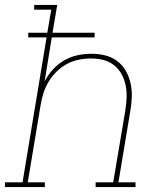

<svg xmlns="http://www.w3.org/2000/svg" viewBox="-38 -755 658 775"><path d="M-18 0V-19H53L150 -604H76V-623H153L169 -716H100V-735H193L174 -623H344V-604H171L142 -426Q155 -452 175.5 -474.5Q196 -497 221.5 -511.5Q247 -526 275 -532Q303 -538 331 -538Q359 -538 386 -531.5Q413 -525 434.5 -509Q456 -493 469.5 -469.5Q483 -446 489 -419Q495 -392 494 -363.5Q493 -335 488 -307L440 -19H509V0H348V-19H419L468 -310Q472 -335 473 -361Q474 -387 469 -411Q464 -435 452.5 -456Q441 -477 422 -492Q403 -507 379 -513Q355 -519 329 -519Q305 -519 280 -514Q255 -509 232.5 -497Q210 -485 191 -466.5Q172 -448 158.5 -425.5Q145 -403 137.5 -379.5Q130 -356 126 -331L74 -19H143V0Z"/></svg>

Font: Iosevka Curly Slab ThExObl
Style: Regular
Weight: 100
Width: 7
Italic angle: -9°
Monospace: yes
Designer: Belleve Invis
Foundry: Belleve Invis
Version: Version 11.1.0; ttfautohint (v1.8.3)